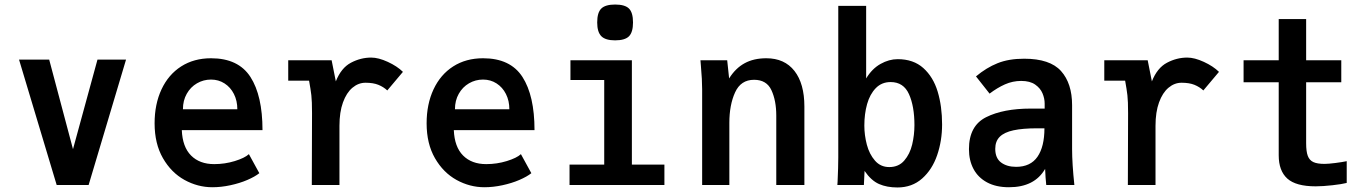

<svg xmlns="http://www.w3.org/2000/svg" viewBox="-20 -816 6040 847"><path d="M64 -553H197L302 -158L410 -553H536L371 0H230Z M662 -272Q662 -356.5 692.5 -421.8Q723 -487 779.2 -523Q835.5 -559 911 -559Q1031.5 -559 1084.8 -476.5Q1138 -394 1138 -242H782Q785 -168 822.8 -130Q860.5 -92 925 -92Q972 -92 1015.8 -105.5Q1059.5 -119 1078 -136L1124 -52Q1104.5 -36.5 1070.8 -22Q1037 -7.5 996.2 1.2Q955.5 10 917 10Q852.5 10 794 -22.2Q735.5 -54.5 698.8 -118.2Q662 -182 662 -272ZM911 -465Q877.5 -465 849 -448.5Q820.5 -432 803.8 -402.2Q787 -372.5 787 -334H1027Q1027 -371.5 1012 -401.2Q997 -431 970.5 -448Q944 -465 911 -465Z M1356.5 -317Q1356.5 -370 1353.5 -395.8Q1350.5 -421.5 1343.5 -460H1251.5V-550H1443L1461.5 -457Q1485 -516.5 1528 -539.2Q1571 -562 1617.5 -562Q1649.5 -562 1690.8 -543Q1732 -524 1757.5 -499L1688.5 -417Q1672 -432.5 1649.2 -441.8Q1626.5 -451 1592.5 -451Q1561 -451 1534.8 -429Q1508.5 -407 1493 -364.2Q1477.5 -321.5 1477.5 -261V0H1355.5Z M1862 -272Q1862 -356.5 1892.5 -421.8Q1923 -487 1979.2 -523Q2035.5 -559 2111 -559Q2231.5 -559 2284.8 -476.5Q2338 -394 2338 -242H1982Q1985 -168 2022.8 -130Q2060.5 -92 2125 -92Q2172 -92 2215.8 -105.5Q2259.5 -119 2278 -136L2324 -52Q2304.5 -36.5 2270.8 -22Q2237 -7.5 2196.2 1.2Q2155.5 10 2117 10Q2052.5 10 1994 -22.2Q1935.5 -54.5 1898.8 -118.2Q1862 -182 1862 -272ZM2111 -465Q2077.5 -465 2049 -448.5Q2020.5 -432 2003.8 -402.2Q1987 -372.5 1987 -334H2227Q2227 -371.5 2212 -401.2Q2197 -431 2170.5 -448Q2144 -465 2111 -465Z M2496.5 -550H2767.5V-90H2911V0H2492.5V-90H2645.5V-463H2496.5ZM2614.5 -717Q2614.5 -760.5 2632.5 -778.2Q2650.5 -796 2693.5 -796Q2737 -796 2754.8 -778.2Q2772.5 -760.5 2772.5 -717Q2772.5 -674 2754.8 -656Q2737 -638 2693.5 -638Q2651 -638 2632.8 -656.2Q2614.5 -674.5 2614.5 -717Z M3072 -525.5 3070 -550H3188L3196.5 -470Q3224.5 -515 3264.8 -537Q3305 -559 3360.5 -559Q3441 -559 3484.8 -503Q3528.5 -447 3528.5 -346V0H3404.5V-306Q3404.5 -372 3383.2 -418Q3362 -464 3306.5 -464Q3248 -464 3222.8 -408.5Q3197.5 -353 3197.5 -274V0H3077.5V-422Q3077.5 -464 3072 -525.5Z M3794 -62 3791 0H3674L3675 -14.5Q3678 -79.5 3678 -122V-790H3801V-470Q3827 -513 3864.5 -534Q3902 -555 3940 -555Q4009.5 -555 4053.2 -515.8Q4097 -476.5 4116.5 -411.8Q4136 -347 4136 -267Q4136 -195 4114.2 -131.5Q4092.5 -68 4048 -28.5Q4003.5 11 3939 11Q3892.5 11 3857.8 -4.2Q3823 -19.5 3794 -62ZM4014 -264Q4014 -347 3990 -400.5Q3966 -454 3909 -454Q3869.5 -454 3843.5 -427.2Q3817.5 -400.5 3805.2 -357Q3793 -313.5 3793 -262Q3793 -220 3804 -178Q3815 -136 3839.8 -107.5Q3864.5 -79 3903 -79Q3944.5 -79 3969.2 -107.8Q3994 -136.5 4004 -178.5Q4014 -220.5 4014 -264Z M4254.5 -158Q4254.5 -261 4330.2 -299Q4406 -337 4527.5 -337H4588.5V-359Q4588.5 -381.5 4579 -404.2Q4569.5 -427 4546.5 -443Q4523.5 -459 4485 -459Q4447.5 -459 4413.2 -443.8Q4379 -428.5 4345.5 -403L4285.5 -479Q4331.5 -517.5 4380.8 -537.2Q4430 -557 4498 -557Q4612 -557 4660.8 -502.5Q4709.5 -448 4709.5 -352V-158Q4709.5 -95 4719.5 0H4595.5Q4592 -30.5 4590.5 -71Q4544 10 4431 10Q4374 10 4334.2 -11.5Q4294.5 -33 4274.5 -70.8Q4254.5 -108.5 4254.5 -158ZM4587.5 -250H4556.5Q4491.5 -250 4451 -241.2Q4410.5 -232.5 4390.5 -212.8Q4370.5 -193 4370.5 -159.5Q4370.5 -118.5 4396.2 -99.2Q4422 -80 4462.5 -80Q4526 -80 4556.8 -124.5Q4587.5 -169 4587.5 -250Z M4956.5 -317Q4956.5 -370 4953.5 -395.8Q4950.5 -421.5 4943.5 -460H4851.5V-550H5043L5061.5 -457Q5085 -516.5 5128 -539.2Q5171 -562 5217.5 -562Q5249.5 -562 5290.8 -543Q5332 -524 5357.5 -499L5288.5 -417Q5272 -432.5 5249.2 -441.8Q5226.5 -451 5192.5 -451Q5161 -451 5134.8 -429Q5108.5 -407 5093 -364.2Q5077.5 -321.5 5077.5 -261V0H4955.5Z M5621 -131V-453H5466V-550H5621V-732H5742V-550H5897V-453H5742V-184Q5742 -148 5749.2 -128.5Q5756.5 -109 5773.8 -101Q5791 -93 5823 -93Q5840 -93 5871.2 -97Q5902.5 -101 5921 -105V-9Q5900 -3.5 5857.8 1.2Q5815.5 6 5784 6Q5697 6 5659 -28.2Q5621 -62.5 5621 -131Z"/></svg>

Font: JuliaMono
Style: Bold
Weight: 700
Monospace: yes
Designer: cormullion
Foundry: corm
Version: Version 0.055; ttfautohint (v1.8.4)